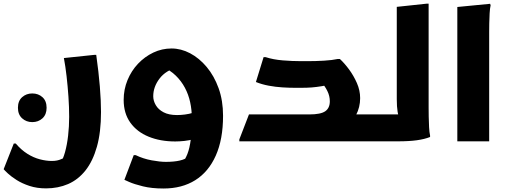

<svg xmlns="http://www.w3.org/2000/svg" viewBox="-59 -781 2802 1061"><path d="M28 12Q58 47.3 92 68.7Q125.9 90.1 161.2 99.3Q196.5 108.5 227.8 108.5Q257.2 108.5 279.1 98.5Q300.9 88.5 314.6 84.6L272.3 124.6Q289.1 100.4 300.3 59.8Q311.6 19.2 317.4 -31.5Q323.2 -82.2 323.2 -135.2Q323.2 -189 319.2 -246.9Q315.2 -304.7 308.9 -360Q302.6 -415.2 294 -460.2L462 -477.8H472.8Q486.2 -382.8 492.7 -303.4Q499.2 -224 499.2 -162Q499.2 -50.6 476.6 29.5Q454 109.7 413.4 160.9Q372.7 212.1 317.3 236.1Q261.9 260 195.6 260Q145.3 260 104.2 246.5Q63.2 233 33.1 213.9Q3.1 194.8 -15.2 177.8Q-33.4 160.9 -38.8 154L17.2 12ZM119.3 -106.2Q86.5 -106.2 63.3 -127.1Q40.1 -148.1 40.1 -185.4Q40.1 -223.4 63.3 -244Q86.5 -264.6 119.3 -264.6Q152.8 -264.6 175.6 -244Q198.5 -223.4 198.5 -185.4Q198.5 -148.1 175.6 -127.1Q152.8 -106.2 119.3 -106.2Z M844.4 260.7Q779.2 260.7 730.8 248.7Q682.3 236.7 655.3 224.7Q628.4 212.7 628.4 212.7L680 76.3H690.8Q733 96.6 779.3 105Q825.6 113.5 857.6 113.5Q902.4 113.5 934.4 106.2Q966.4 99 994.6 78.2L948.1 120.3Q964.9 99.6 976.9 69Q988.9 38.4 995 -9Q1001.1 -56.4 1001.1 -128.5Q1001.1 -174 991.8 -216.4Q982.6 -258.8 962.8 -296Q943 -333.2 912.7 -362.8Q882.5 -392.5 840.2 -411.1L923.4 -409.8Q857 -392.1 822.4 -346.5Q787.8 -300.8 787.8 -249.1Q787.8 -224 801.9 -199.9Q815.9 -175.7 844.9 -160.5Q873.8 -145.2 919.4 -145.2Q939.8 -145.2 963.2 -148.2Q986.6 -151.1 1009.1 -158.2L1013 -12.3Q986.8 -5.2 960 -2.2Q933.3 0.7 909.2 0.7Q826.7 0.7 762.2 -25.8Q697.7 -52.2 661 -103.6Q624.4 -155 624.4 -228.9Q624.4 -286.8 645.6 -338.3Q666.8 -389.7 703.7 -428.8Q740.7 -467.8 788.3 -490.5Q835.9 -513.1 889.1 -513.1Q941.2 -513.1 991.6 -486.6Q1041.9 -460 1083.1 -411Q1124.3 -361.9 1149 -293.6Q1173.6 -225.2 1173.6 -141.3Q1173.6 -11.3 1133.5 78.7Q1093.4 168.7 1020 214.7Q946.5 260.7 844.4 260.7Z M1610 0V-148.7H2027.9V-20L2007.9 0ZM1263.6 -10.8 1316.8 -148.7H1650.1Q1713.3 -148.7 1738.4 -166.3Q1763.6 -183.9 1763.6 -221.3Q1763.6 -250.9 1749.9 -278.3Q1736.3 -305.7 1718.7 -323.8L1791.5 -319.3Q1749.6 -309.8 1719.6 -304.8Q1689.7 -299.9 1663.8 -297.8Q1638 -295.8 1607.6 -295.8H1568.8Q1539.3 -295.8 1501.7 -298.1Q1464.2 -300.4 1426.4 -307.4Q1388.6 -314.4 1355.2 -327.8L1397.6 -465.4H1408.4Q1451.2 -451.5 1504 -447.3Q1556.8 -443 1606.4 -443H1638.4Q1685.8 -443 1731.5 -445.7Q1777.2 -448.4 1807.2 -455H1819.2Q1844.2 -432 1869.7 -397.6Q1895.2 -363.1 1913.2 -322.2Q1931.2 -281.3 1931.2 -238.5Q1931.2 -188.6 1908.3 -144.8Q1885.4 -101 1830.9 -68.9L1797.4 -17.5Q1772.3 -9.3 1741.1 -4.7Q1710 0 1671.8 0H1263.6Z M2008 0V-128.7L2028 -148.7H2213.2L2154.7 -122.1Q2143 -134 2138.3 -162.7Q2133.6 -191.3 2133.6 -232.8V-743.1L2298.8 -760.7H2309.6V-186Q2309.6 -166 2310.1 -136.5Q2310.6 -107 2312.1 -78.5Q2313.6 -50 2317.6 -32V-24Q2287.6 -12 2244.9 -6Q2202.2 0 2139.2 0Z M2468.2 -742.4 2649.4 -760 2652.2 -752Q2648.2 -734 2646.7 -707Q2645.2 -680 2644.7 -652Q2644.2 -624 2644.2 -604V0H2468.2Z"/></svg>

Font: Kufam
Style: Regular
Weight: 400
Designer: Wael Morcos, Artur Schmal
Foundry: Original Type
Version: Version 1.301; ttfautohint (v1.8.3)